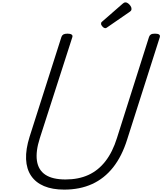

<svg xmlns="http://www.w3.org/2000/svg" viewBox="-20 -1570 1360 1609"><path d="M518 19Q419 19 349 -10.5Q279 -40 240.5 -97Q202 -154 198.5 -236.5Q195 -319 228 -424L495 -1261Q500 -1275 511.5 -1281.5Q523 -1288 546 -1288Q569 -1288 580 -1280.5Q591 -1273 586 -1258L314 -413Q278 -301 289.5 -223Q301 -145 360.5 -105.5Q420 -66 529 -66Q638 -66 721 -104Q804 -142 864 -219.5Q924 -297 960 -413L1229 -1261Q1234 -1275 1245 -1281.5Q1256 -1288 1279 -1288Q1328 -1288 1319 -1258L1046 -402Q1002 -261 928 -167.5Q854 -74 751.5 -27.5Q649 19 518 19ZM864 -1334Q851 -1334 839 -1347Q827 -1360 827 -1370Q827 -1374 828 -1379Q829 -1384 836 -1389L1008 -1539Q1013 -1544 1019 -1547Q1025 -1550 1033 -1550Q1043 -1550 1054.5 -1541Q1066 -1532 1074 -1520Q1082 -1508 1082 -1496Q1082 -1489 1079.5 -1483.5Q1077 -1478 1067 -1471L883 -1344Q877 -1340 872.5 -1337Q868 -1334 864 -1334Z"/></svg>

Font: Playwrite NL
Style: Regular
Weight: 400
Designer: Veronika Burian, José Scaglione
Foundry: TypeTogether
Version: Version 1.002